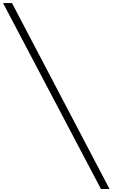

<svg xmlns="http://www.w3.org/2000/svg" viewBox="-36 -940 737 1257"><path d="M625 297.4 -16.1 -919.9H42.5L681.2 297.4Z"/></svg>

Font: Now Alt Light
Style: Regular
Weight: 300
Designer: Alfredo Marco Pradil
Foundry: Alfredo Marco Pradil
Version: Version 1.002;PS 001.002;hotconv 1.0.88;makeotf.lib2.5.64775